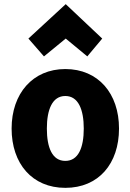

<svg xmlns="http://www.w3.org/2000/svg" viewBox="-20 -885 629 926"><path d="M297 -699 192 -613 117 -699 297 -865 473 -699 401 -613ZM554 -265C554 -96 456 21 295 21C135 21 36 -96 36 -265C36 -434 138 -552 295 -552C454 -552 554 -434 554 -265ZM384 -265C384 -356 358 -422 295 -422C232 -422 206 -356 206 -265C206 -173 232 -109 295 -109C358 -109 384 -173 384 -265Z"/></svg>

Font: Repo ExtraBold
Style: Bold
Weight: 700
Designer: Stefan Peev
Foundry: Context Ltd
Version: Version 1.502